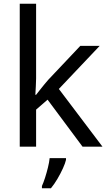

<svg xmlns="http://www.w3.org/2000/svg" viewBox="-20 -780 574 1021"><path d="M172 -363Q172 -347 170.5 -321Q169 -295 168 -276H172Q178 -284 190 -299Q202 -314 214.5 -329.5Q227 -345 236 -355L407 -536H510L293 -307L525 0H419L233 -250L172 -197V0H85V-760H172ZM331 70Q327 88 314.5 115.5Q302 143 285.5 171Q269 199 251 221H203V209Q211 192 219.5 165.5Q228 139 235 110.5Q242 82 244 61H331Z"/></svg>

Font: Noto Sans Glagolitic
Style: Regular
Weight: 400
Designer: Monotype Design Team
Foundry: Monotype Imaging Inc.
Version: Version 2.004; ttfautohint (v1.8.4.7-5d5b)